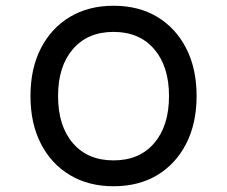

<svg xmlns="http://www.w3.org/2000/svg" viewBox="-20 -633 790 668"><path d="M375 15Q288 15 223 -24Q158 -63 122 -133.5Q86 -204 86 -299Q86 -394 122 -464.5Q158 -535 223 -574Q288 -613 375 -613Q463 -613 527.5 -574Q592 -535 628 -464.5Q664 -394 664 -299Q664 -204 628 -133.5Q592 -63 527.5 -24Q463 15 375 15ZM375 -75Q465 -75 516.5 -135Q568 -195 568 -299Q568 -402 516.5 -462Q465 -522 375 -522Q285 -522 233.5 -462Q182 -402 182 -299Q182 -195 233.5 -135Q285 -75 375 -75Z"/></svg>

Font: Martian Mono SemiExpanded Light
Style: Regular
Weight: 300
Width: 6
Monospace: yes
Designer: Roman Shamin
Foundry: Evil Martians
Version: Version 0.930